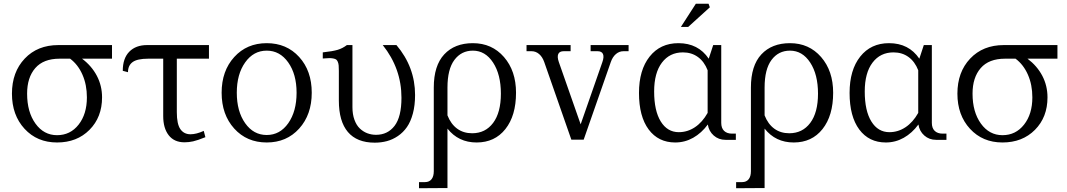

<svg xmlns="http://www.w3.org/2000/svg" viewBox="-20 -747 5710 1027"><path d="M444.8 -226.1Q444.8 -293.5 421.1 -347.4Q397.5 -401.4 355 -433.1H298.8Q212.4 -433.1 168.7 -382.8Q125 -332.5 125 -246.1Q125 -147.9 169.7 -85.9Q214.4 -23.9 285.2 -23.9Q356 -23.9 400.4 -80.3Q444.8 -136.7 444.8 -226.1ZM43.9 -246.1Q43.9 -361.3 112.3 -433.6Q180.7 -505.9 292 -505.9H579.1V-433.1H418.9Q470.2 -394.5 498 -341.6Q525.9 -288.6 525.9 -226.1Q525.9 -120.1 458.7 -52.5Q391.6 15.1 285.2 15.1Q178.7 15.1 111.3 -58.1Q43.9 -131.3 43.9 -246.1Z M925.8 -147Q925.8 -83.5 944.8 -56.2Q963.9 -28.8 999 -28.8Q1030.3 -28.8 1069.8 -46.9L1078.6 -13.2Q1036.1 3.9 1013.2 9Q990.2 14.2 966.8 14.2Q911.6 14.2 882.3 -23.7Q853 -61.5 853 -126V-433.1H772.9Q714.4 -433.1 689.5 -415Q664.6 -397 664.6 -360.8L636.7 -368.2Q636.7 -435.1 671.6 -470.5Q706.5 -505.9 766.6 -505.9H1097.7V-433.1H925.8Z M1566.4 -251Q1566.4 -350.1 1521.7 -413.1Q1477.1 -476.1 1406.7 -476.1Q1335.9 -476.1 1291.3 -413.1Q1246.6 -350.1 1246.6 -251Q1246.6 -151.4 1291.3 -88.1Q1335.9 -24.9 1406.7 -24.9Q1477.5 -24.9 1522 -88.1Q1566.4 -151.4 1566.4 -251ZM1165.5 -251Q1165.5 -367.7 1232.9 -441.9Q1300.3 -516.1 1406.7 -516.1Q1513.2 -516.1 1580.3 -442.1Q1647.5 -368.2 1647.5 -251Q1647.5 -133.8 1580.3 -59.3Q1513.2 15.1 1406.7 15.1Q1300.3 15.1 1232.9 -59.3Q1165.5 -133.8 1165.5 -251Z M2200.2 -238.8Q2200.2 -183.6 2188.5 -139.9Q2176.8 -96.2 2156.7 -67.4Q2136.7 -38.6 2108.6 -19.5Q2080.6 -0.5 2049.8 7.8Q2019 16.1 1984.4 16.1Q1889.2 16.1 1840.8 -41Q1792.5 -98.1 1792.5 -209V-368.2Q1792.5 -386.2 1791.5 -397Q1790.5 -407.7 1786.9 -416.3Q1783.2 -424.8 1778.3 -428.5Q1773.4 -432.1 1762.5 -434.3Q1751.5 -436.5 1739.5 -436Q1727.5 -435.5 1706.5 -434.1V-466.8Q1760.7 -472.7 1786.9 -480.7Q1813 -488.8 1835.4 -505.9H1865.2V-173.8Q1865.2 -135.3 1876 -106Q1886.7 -76.7 1904.8 -59.6Q1922.9 -42.5 1944.8 -34.2Q1966.8 -25.9 1991.2 -25.9Q2053.7 -25.9 2090.6 -74Q2127.4 -122.1 2127.4 -224.1Q2127.4 -380.4 2027.3 -505.9H2100.6Q2200.2 -388.2 2200.2 -238.8Z M2300.3 -278.8Q2300.3 -396 2356.2 -456.1Q2412.1 -516.1 2509.3 -516.1Q2611.3 -516.1 2675.8 -441.9Q2740.2 -367.7 2740.2 -251Q2740.2 -128.4 2683.3 -56.6Q2626.5 15.1 2529.3 15.1Q2432.1 15.1 2373.5 -59.1V258.8L2221.2 259.8V227.1H2253.4Q2275.9 227.1 2288.1 211.9Q2300.3 196.8 2300.3 168.9ZM2373.5 -129.9Q2391.6 -83.5 2425.3 -58.8Q2459 -34.2 2505.4 -34.2Q2576.2 -34.2 2617.7 -89.6Q2659.2 -145 2659.2 -246.1Q2659.2 -348.6 2617.4 -412.4Q2575.7 -476.1 2509.3 -476.1Q2447.8 -476.1 2410.6 -426.5Q2373.5 -377 2373.5 -278.8Z M2891.1 -415Q2881.3 -442.9 2863.5 -458Q2845.7 -473.1 2823.2 -473.1H2796.4V-505.9H3032.2V-473.1H2995.1Q2972.7 -473.1 2966.1 -458Q2959.5 -442.9 2969.2 -415L3085.9 -82L3202.1 -415Q3211.9 -442.9 3205.3 -458Q3198.7 -473.1 3176.3 -473.1H3139.2V-505.9H3342.3V-473.1H3314.9Q3292.5 -473.1 3274.7 -458Q3256.8 -442.9 3247.1 -415L3102.1 0H3036.1Z M3770 -727.1 3776.9 -708 3661.1 -603H3622.1L3702.1 -727.1ZM3397.9 -250Q3397.9 -372.6 3454.8 -444.3Q3511.7 -516.1 3608.9 -516.1Q3714.8 -516.1 3771 -433.1L3794.9 -505.9H3837.9V-89.8Q3837.9 -62 3853 -47.1Q3868.2 -32.2 3896 -32.2H3916V1H3860.8Q3823.7 1 3797.6 -22.2Q3771.5 -45.4 3766.1 -81.1Q3732.4 -35.2 3687.7 -10Q3643.1 15.1 3591.8 15.1Q3501.5 15.1 3449.7 -54.4Q3397.9 -124 3397.9 -250ZM3479 -257.8Q3479 -154.3 3514.4 -97.2Q3549.8 -40 3610.8 -40Q3657.2 -40 3697 -66.4Q3736.8 -92.8 3765.1 -143.1V-371.1Q3747.1 -417.5 3713.1 -442.1Q3679.2 -466.8 3632.8 -466.8Q3562 -466.8 3520.5 -411.9Q3479 -356.9 3479 -257.8Z M3996.6 -278.8Q3996.6 -396 4052.5 -456.1Q4108.4 -516.1 4205.6 -516.1Q4307.6 -516.1 4372.1 -441.9Q4436.5 -367.7 4436.5 -251Q4436.5 -128.4 4379.6 -56.6Q4322.8 15.1 4225.6 15.1Q4128.4 15.1 4069.8 -59.1V258.8L3917.5 259.8V227.1H3949.7Q3972.2 227.1 3984.4 211.9Q3996.6 196.8 3996.6 168.9ZM4069.8 -129.9Q4087.9 -83.5 4121.6 -58.8Q4155.3 -34.2 4201.7 -34.2Q4272.5 -34.2 4314 -89.6Q4355.5 -145 4355.5 -246.1Q4355.5 -348.6 4313.7 -412.4Q4272 -476.1 4205.6 -476.1Q4144 -476.1 4106.9 -426.5Q4069.8 -377 4069.8 -278.8Z M4524.4 -250Q4524.4 -372.6 4581.3 -444.3Q4638.2 -516.1 4735.4 -516.1Q4841.3 -516.1 4897.5 -433.1L4921.4 -505.9H4964.4V-89.8Q4964.4 -62 4979.5 -47.1Q4994.6 -32.2 5022.5 -32.2H5042.5V1H4987.3Q4950.2 1 4924.1 -22.2Q4897.9 -45.4 4892.6 -81.1Q4858.9 -35.2 4814.2 -10Q4769.5 15.1 4718.3 15.1Q4627.9 15.1 4576.2 -54.4Q4524.4 -124 4524.4 -250ZM4605.5 -257.8Q4605.5 -154.3 4640.9 -97.2Q4676.3 -40 4737.3 -40Q4783.7 -40 4823.5 -66.4Q4863.3 -92.8 4891.6 -143.1V-371.1Q4873.5 -417.5 4839.6 -442.1Q4805.7 -466.8 4759.3 -466.8Q4688.5 -466.8 4647 -411.9Q4605.5 -356.9 4605.5 -257.8Z M5502 -226.1Q5502 -293.5 5478.3 -347.4Q5454.6 -401.4 5412.1 -433.1H5356Q5269.5 -433.1 5225.8 -382.8Q5182.1 -332.5 5182.1 -246.1Q5182.1 -147.9 5226.8 -85.9Q5271.5 -23.9 5342.3 -23.9Q5413.1 -23.9 5457.5 -80.3Q5502 -136.7 5502 -226.1ZM5101.1 -246.1Q5101.1 -361.3 5169.4 -433.6Q5237.8 -505.9 5349.1 -505.9H5636.2V-433.1H5476.1Q5527.3 -394.5 5555.2 -341.6Q5583 -288.6 5583 -226.1Q5583 -120.1 5515.9 -52.5Q5448.7 15.1 5342.3 15.1Q5235.8 15.1 5168.5 -58.1Q5101.1 -131.3 5101.1 -246.1Z"/></svg>

Font: LT Superior Serif
Style: Regular
Weight: 400
Designer: Daniel Lyons
Foundry: LyonsType
Version: Version 2.120;FEAKit 1.0